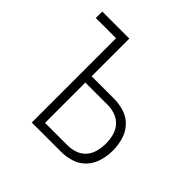

<svg xmlns="http://www.w3.org/2000/svg" viewBox="-139 -649 778 778"><g transform="rotate(45 250.0 -260.0)"><path d="M142 0V-483H26V-520H181V-304H310Q340 -304 369 -294.5Q398 -285 418 -263Q438 -241 446.5 -211.5Q455 -182 455 -152Q455 -122 446.5 -92.5Q438 -63 418 -41Q398 -19 369 -9.5Q340 0 310 0ZM181 -37H310Q332 -37 353.5 -44.5Q375 -52 389.5 -69Q404 -86 409.5 -108Q415 -130 415 -152Q415 -174 409.5 -196Q404 -218 389.5 -235Q375 -252 353.5 -260Q332 -268 310 -268H181Z"/></g></svg>

Font: Iosevka SS04 Extralight
Style: Regular
Weight: 200
Monospace: yes
Designer: Belleve Invis
Foundry: Belleve Invis
Version: Version 19.0.0; ttfautohint (v1.8.4)